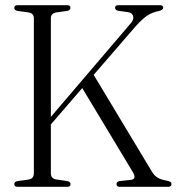

<svg xmlns="http://www.w3.org/2000/svg" viewBox="-20 -720 681 740"><path d="M176 -52.5Q176 -32 196 -28.5L240 -22Q252 -19 252 -10.5Q252 0 239 0H48Q35 0 35 -10.5Q35 -19.5 47 -22L90.5 -28Q110.5 -31.5 110.5 -52.5V-649.5Q110.5 -668.5 90.5 -672L47 -678Q35 -680.5 35 -689.5Q35 -700 48 -700H239Q251.5 -700 251.5 -689.5Q251.5 -681 239.5 -678L196 -672Q176 -668 176 -649.5V-269.5L482.5 -628.5Q496 -643 493.5 -656.2Q491 -669.5 474.5 -673L435 -678.5Q423.5 -681.5 423.5 -690Q423.5 -700 435.5 -700H596.5Q609 -700 609 -690Q609 -682 592.5 -677.5Q568 -673 549 -660.8Q530 -648.5 504 -620L341 -431.5L565.5 -58.5Q575 -42.5 588 -35Q601 -27.5 621.5 -24Q633 -21.5 637 -18.8Q641 -16 641 -10.5Q641 0 628 0H441Q429 0 429 -10.5Q429 -19.5 440.5 -22L486 -27Q507.5 -30.5 492 -56.5L297 -380.5L176 -240.5Z"/></svg>

Font: Fraunces 144pt S050 Light
Style: Regular
Weight: 300
Version: Version 1.000; ttfautohint (v1.8.3)